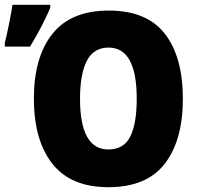

<svg xmlns="http://www.w3.org/2000/svg" viewBox="-29 -769 827 799"><path d="M96 -575Q146 -657 180 -736V-749H23Q19 -721 8.5 -669Q-2 -617 -9 -591V-575ZM423 -725Q266 -725 189 -628Q112 -531 112 -359Q112 -185 189 -87.5Q266 10 422 10Q581 10 656.5 -87.5Q732 -185 732 -358Q732 -532 657 -628.5Q582 -725 423 -725ZM423 -571Q540 -571 540 -358Q540 -254 513 -200.5Q486 -147 422 -147Q304 -147 304 -358Q304 -461 332.5 -516Q361 -571 423 -571Z"/></svg>

Font: Noto Sans UI SemiCondensed Black
Style: Regular
Weight: 900
Width: 4
Designer: Monotype Design Team
Foundry: Monotype Imaging Inc.
Version: 1.001